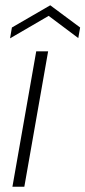

<svg xmlns="http://www.w3.org/2000/svg" viewBox="-20 -706 323 726"><path d="M27 0 117 -512H162L72 0ZM18 -561 25 -602 170 -686 283 -602 276 -562 164 -646Z"/></svg>

Font: DM Sans 12pt ExtraLight
Style: Italic
Weight: 250
Italic angle: -10°
Version: Version 4.004;gftools[0.9.30]